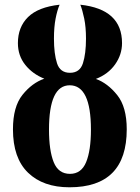

<svg xmlns="http://www.w3.org/2000/svg" viewBox="-20 -785 594 815"><path d="M275 10Q518 10 518 -236Q518 -331 477.5 -381.5Q437 -432 387 -450Q439 -470 468.5 -511.5Q498 -553 498 -602Q498 -746 321 -765Q330 -742 337.5 -706Q345 -670 345 -621Q345 -557 332 -516.5Q319 -476 277 -476Q235 -476 222 -516.5Q209 -557 209 -621Q209 -670 216 -706Q223 -742 233 -765Q142 -755 99 -712.5Q56 -670 56 -602Q56 -549 87 -510Q118 -471 168 -451Q116 -433 75.5 -382.5Q35 -332 35 -236Q35 -114 99 -52Q163 10 275 10ZM277 -47Q228 -47 208 -96.5Q188 -146 188 -235Q188 -423 276 -423Q366 -423 366 -235Q366 -146 345.5 -96.5Q325 -47 277 -47Z"/></svg>

Font: Noto Serif ExtraCondensed Extra
Style: Regular
Weight: 800
Width: 3
Designer: Monotype Design Team
Foundry: Monotype Imaging Inc.
Version: Version 1.002